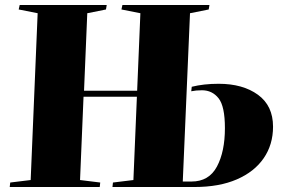

<svg xmlns="http://www.w3.org/2000/svg" viewBox="-20 -750 1128 770"><path d="M529 -362H315L301 -28L382 -18L380 0H19L21 -18L103 -28L131 -697L55 -712L59 -730H408L405 -712L330 -697L317 -386H530L543 -697L467 -712L471 -730H820L817 -712L742 -697L713 -22H748Q818 -22 850 -82Q882 -142 882 -236Q882 -324 856.5 -356Q831 -388 790 -388Q766 -388 747 -384L749 -402Q797 -414 857 -414Q954 -414 1014.5 -370Q1075 -326 1075 -242Q1075 -170 1037.5 -115.5Q1000 -61 929.5 -30.5Q859 0 760 0H431L433 -18L515 -28Z"/></svg>

Font: Literata 72pt ExtraBold
Style: Italic
Weight: 800
Italic angle: -2°
Designer: Latin by Veronika Burian and Jose Scaglione. Greek by Irene Vlachou. Cyrillic by Vera Evstafieva
Foundry: TypeTogether
Version: Version 3.002